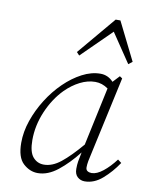

<svg xmlns="http://www.w3.org/2000/svg" viewBox="-85 -804 689 879"><g transform="rotate(10 260.0 -364.0)"><path d="M101 -132Q101 -77 121 -53.5Q141 -30 172 -30Q211 -30 250.5 -61.5Q290 -93 341 -153L399 -424Q371 -444 339 -444Q304 -444 268.5 -426Q233 -408 202 -377Q157 -331 129 -265.5Q101 -200 101 -132ZM369 13Q350 13 336 0.5Q322 -12 322 -37Q322 -56 324.5 -71.5Q327 -87 332 -110L333 -115Q290 -60 244 -23.5Q198 13 151 13Q114 13 83.5 -15Q53 -43 53 -111Q53 -162 71 -214.5Q89 -267 119.5 -315.5Q150 -364 189 -402Q228 -440 271 -462.5Q314 -485 356 -485Q391 -485 416 -458L445 -489L457 -481L377 -114Q373 -98 370 -81.5Q367 -65 367 -52Q367 -40 375 -35Q383 -30 394 -30Q418 -30 447 -53Q476 -76 503 -112L520 -99Q490 -54 451.5 -20.5Q413 13 369 13ZM473 -550 382 -685 245 -550 232 -564 381 -741H403L491 -564Z"/></g></svg>

Font: Source Serif Pro Light
Style: Italic
Weight: 300
Italic angle: -12°
Designer: Frank Grießhammer
Foundry: Adobe Systems Incorporated
Version: Version 3.001;hotconv 1.0.111;makeotfexe 2.5.65597